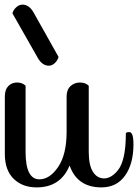

<svg xmlns="http://www.w3.org/2000/svg" viewBox="-20 -810 599 833"><path d="M365 -438V-151Q365 -94 383 -65Q401 -36 432 -36Q463 -36 492 -72Q526 -115 526 -231Q527 -237 541 -237Q559 -237 559 -184Q559 -99 522.5 -48Q486 3 420 3Q315 3 282 -92Q243 3 139 3Q77 3 39 -34.5Q1 -72 1 -142V-391Q1 -421 16 -436.5Q31 -452 54 -452Q77 -452 91 -438V-151Q91 -32 151 -32Q196 -32 232.5 -86Q269 -140 269 -238V-391Q269 -421 286 -436.5Q303 -452 327 -452Q351 -452 365 -438ZM77 -790Q106 -790 125 -757L234 -563Q230 -548 218 -536.5Q206 -525 192 -525Q164 -525 145 -557L34 -752Q37 -766 50 -778Q63 -790 77 -790Z"/></svg>

Font: Sofia
Style: Regular
Weight: 400
Designer: Paula Nazal and Daniel Hernndez
Foundry: Paula Nazal, Daniel Hernndez
Version: Version 1.001